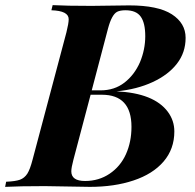

<svg xmlns="http://www.w3.org/2000/svg" viewBox="-62 -728 761 748"><path d="M450.2 -233.9Q450.2 -358.9 335 -358.9H291L224.1 -106Q215.8 -74.7 215.8 -60.5Q215.8 -22.9 269.5 -22.9Q323.2 -22.9 365.2 -51.3Q407.2 -79.6 428.7 -127.4Q450.2 -175.3 450.2 -233.9ZM486.3 -663.1Q468.8 -688 426.8 -688Q406.2 -688 394.5 -682.1Q373.5 -671.4 358.9 -617.2L295.4 -376H330.1Q383.8 -376 422.9 -406.2Q461.9 -436.5 483.4 -485.8Q503.9 -535.2 503.9 -586.9Q503.9 -638.7 486.3 -663.1ZM205.6 -653.3Q205.6 -686 138.2 -688L143.1 -708Q195.8 -705.1 294.9 -705.1L440.9 -707Q553.7 -707 607.4 -672.4Q661.1 -637.7 661.1 -580.6Q661.1 -523.4 627.4 -480Q593.8 -436.5 532.7 -408.2Q471.7 -379.9 392.1 -372.1Q537.6 -365.2 591.8 -292.5Q617.2 -258.3 617.2 -215.8Q617.2 -147.5 575.2 -98.6Q533.2 -49.8 458 -24.9Q383.8 0 288.1 0L112.8 -2.9Q12.2 -2.9 -42 0L-38.1 -20Q-2 -21.5 15.6 -27.8Q33.2 -34.2 44.4 -51.3Q55.2 -68.4 64.9 -106L196.8 -602.1Q205.6 -637.2 205.6 -653.3Z"/></svg>

Font: PlayfairDisplay-BoldItalic
Style: Bold Italic
Weight: 700
Italic angle: -14.9847°
Designer: Claus Eggers Sørensen
Foundry: Claus Eggers Sørensen
Version: Version 1.002;PS 001.002;hotconv 1.0.70;makeotf.lib2.5.58329